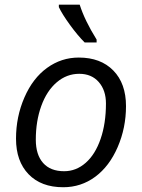

<svg xmlns="http://www.w3.org/2000/svg" viewBox="-20 -786 601 814"><path d="M314 -542Q406.7 -542 460.4 -487.1Q514.2 -432.1 514.2 -335.9Q514.2 -244.1 479 -162.6Q443.8 -81.1 383.8 -36.6Q323.7 7.8 248 7.8Q154.3 7.8 101.1 -47.4Q47.9 -102.5 47.9 -198.2Q47.9 -291 83.5 -372.8Q119.1 -454.6 179.7 -498.3Q240.2 -542 314 -542ZM429.2 -347.2Q429.2 -403.3 398.7 -438.2Q368.2 -473.1 315.9 -473.1Q262.7 -473.1 220.5 -437Q178.2 -400.9 155 -336.7Q131.8 -272.5 131.8 -193.8Q131.8 -129.9 162.8 -95Q193.8 -60.1 252 -60.1Q302.7 -60.1 343.3 -95.7Q383.8 -131.3 406.5 -197Q429.2 -262.7 429.2 -347.2ZM389.6 -606H338.9Q309.1 -635.7 276.1 -681.2Q243.2 -726.6 229.5 -755.9V-766.1H317.9Q338.9 -699.7 389.6 -618.2Z"/></svg>

Font: CAA NEO Sans
Style: Italic
Weight: 400
Italic angle: -12°
Version: Version 1.10